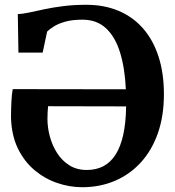

<svg xmlns="http://www.w3.org/2000/svg" viewBox="-20 -771 731 802"><path d="M323.2 11Q270.7 11 218.9 -6.7Q167.1 -24.4 124.1 -60.4Q81.2 -96.4 54.5 -151.3Q27.9 -206.3 26 -280.7Q26 -313.2 27.7 -346.7Q29.3 -380.3 33.2 -398.7L505.7 -398Q501.7 -486.2 481.6 -551.5Q461.5 -616.7 422.9 -652.8Q384.3 -688.8 324.5 -688.8Q282.1 -688.8 252.7 -680.5Q223.4 -672.2 205 -660.6Q186.7 -649 176.9 -639.2L158.2 -551.3H57L54.4 -712Q75.4 -713 103.1 -719Q130.9 -725 166 -732.5Q201.2 -740 244.7 -745.5Q288.2 -751 340.5 -751Q415.3 -751 475.2 -725.8Q535 -700.6 577.3 -652.5Q619.5 -604.4 642.1 -535Q664.7 -465.7 664.7 -377.4Q664.7 -286.4 639.4 -214.4Q614 -142.4 568.1 -92.3Q522.1 -42.1 459.8 -15.6Q397.5 11 323.2 11ZM342.7 -61Q381.6 -61 411.8 -76.8Q442 -92.6 462.8 -125.2Q483.7 -157.8 494.8 -208Q505.9 -258.3 506.8 -326.6L180.8 -327.3Q179.5 -313.8 178.9 -301.4Q178.2 -289 178.2 -273.7Q178.2 -238.5 188.2 -201.1Q198.2 -163.7 218.4 -131.9Q238.6 -100.1 269.7 -80.5Q300.7 -61 342.7 -61Z"/></svg>

Font: Merriweather 7pt Light
Style: Regular
Weight: 300
Designer: Eben Sorkin
Foundry: Eben Sorkin
Version: Version 2.200;gftools[0.9.31]